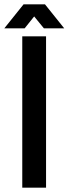

<svg xmlns="http://www.w3.org/2000/svg" viewBox="-63 -868 317 888"><path d="M40 -700H150V0H40ZM-43 -737 46 -848H145L234 -737H140L95 -792L51 -737Z"/></svg>

Font: Adderley Bold
Style: Regular
Weight: 700
Designer: gorohovskiy
Version: Version 1.003 November 13, 2017